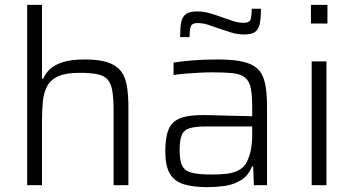

<svg xmlns="http://www.w3.org/2000/svg" viewBox="-20 -763 1458 791"><path d="M92 0V-743H153V-439H158Q167 -460 185 -477.5Q203 -495 237.5 -506.5Q272 -518 329 -518Q387 -518 422.5 -506.5Q458 -495 477 -471.5Q496 -448 502.5 -410Q509 -372 509 -320V0H448V-301Q448 -355 443 -387Q438 -419 423 -435.5Q408 -452 380 -457.5Q352 -463 307 -463Q251 -463 219.5 -448.5Q188 -434 174 -407.5Q160 -381 156.5 -344.5Q153 -308 153 -264V0Z M835 8Q776 8 737 -4Q698 -16 679.5 -48Q661 -80 661 -139Q661 -196 674 -228.5Q687 -261 720.5 -275Q754 -289 814 -289Q825 -289 848 -288.5Q871 -288 901 -287Q931 -286 961.5 -285.5Q992 -285 1019 -284V-322Q1019 -372 1013 -400.5Q1007 -429 989.5 -443.5Q972 -458 939 -461.5Q906 -465 854 -465Q831 -465 801 -463.5Q771 -462 742.5 -459.5Q714 -457 695 -454V-505Q730 -511 777 -514.5Q824 -518 876 -518Q928 -518 964 -512Q1000 -506 1023 -493Q1046 -480 1058 -458Q1070 -436 1075 -403Q1080 -370 1080 -325V0H1026L1023 -77H1018Q1003 -39 972.5 -20.5Q942 -2 905.5 3Q869 8 835 8ZM852 -44Q883 -44 912 -47Q941 -50 963 -61.5Q985 -73 997 -96Q1009 -121 1014 -148Q1019 -175 1019 -209V-242H830Q786 -242 762 -235Q738 -228 729 -207Q720 -186 720 -143Q720 -102 730.5 -80.5Q741 -59 769.5 -51.5Q798 -44 852 -44ZM722 -610Q722 -648 726.5 -671Q731 -694 746 -705Q761 -716 791 -716Q819 -716 846 -708Q873 -700 900 -690Q921 -683 941.5 -676Q962 -669 984 -669Q1007 -669 1012 -682Q1017 -695 1017 -727H1055Q1055 -690 1050.5 -666.5Q1046 -643 1031.5 -632Q1017 -621 987 -621Q957 -621 931.5 -629.5Q906 -638 878 -647Q856 -655 835.5 -661.5Q815 -668 793 -668Q772 -668 766.5 -655.5Q761 -643 761 -610Z M1261 -666V-743H1329V-666ZM1264 0V-510H1325V0Z"/></svg>

Font: Saira Thin Light
Style: Regular
Weight: 300
Version: Version 1.101